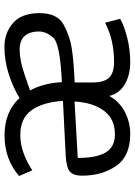

<svg xmlns="http://www.w3.org/2000/svg" viewBox="108 -696 602 857"><g transform="rotate(90 408.5 -268.0)"><path d="M317.9 -299.3 348.6 -300.8V-381.3Q348.6 -431.2 327.6 -453.9Q306.6 -476.6 257.3 -476.6Q157.7 -476.6 82 -436.5L64.5 -503.9Q96.2 -522 149.2 -535.4Q202.1 -548.8 258.3 -548.8Q314.5 -548.8 356.2 -524.9Q397.9 -501 408.7 -455.1Q434.6 -501.5 480.7 -525.1Q526.9 -548.8 578.6 -548.8Q678.2 -548.8 721.4 -485.6Q764.6 -422.4 764.6 -334Q764.6 -295.9 746.8 -279.8Q729 -263.7 673.3 -260.7L430.7 -248.5Q437 -157.2 472.9 -107.7Q508.8 -58.1 583 -58.1Q626 -58.1 668 -74.2Q710 -90.3 740.7 -111.8L766.1 -52.7Q690.9 12.2 585 12.2Q479 12.2 418 -54.7Q371.6 -25.9 311.5 -6.6Q251.5 12.7 189.5 12.7Q127.4 12.7 83.3 -25.6Q39.1 -64 39.1 -144Q39.1 -224.1 91.3 -252Q143.6 -279.8 194.8 -287.6Q246.1 -295.4 317.9 -299.3ZM203.1 -55.2Q249.5 -55.2 314 -77.4Q378.4 -99.6 384.3 -101.6Q351.6 -161.1 347.2 -243.7Q174.3 -235.8 147.7 -204.3Q121.1 -172.9 121.1 -142.1Q121.1 -55.2 203.1 -55.2ZM580.6 -480.5Q510.7 -480.5 474.4 -430.9Q438 -381.3 433.6 -300.3L685.5 -314.5V-319.3Q684.6 -402.8 659.4 -441.7Q634.3 -480.5 580.6 -480.5Z"/></g></svg>

Font: Oxygen-Regular
Style: Regular
Weight: 400
Designer: Vernon Adams
Foundry: Vernon Adams
Version: Version Release 0.2.3 webfont; ttfautohint (v0.93.3-1d66) -l